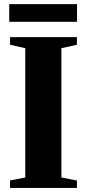

<svg xmlns="http://www.w3.org/2000/svg" viewBox="-20 -926 428 946"><path d="M104.5 -51.5V-688.5L29.5 -705.5V-743H359V-705.5L282.5 -688.5V-51.5L359 -36.5V0H29.5V-37ZM359.5 -905.5V-818.5H25.5V-905.5Z"/></svg>

Font: Merriweather 96pt Black
Style: Regular
Weight: 900
Version: Version 2.100